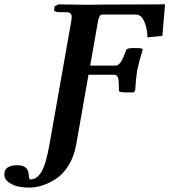

<svg xmlns="http://www.w3.org/2000/svg" viewBox="-115 -667 779 883"><path d="M112.8 -3.9 212.9 -570.8Q214.8 -585 214.8 -588.9Q214.8 -610.8 190.9 -610.8H161.1Q148.9 -610.8 142.6 -613Q136.2 -615.2 134.5 -617.7Q132.8 -620.1 133.8 -622.1L136.2 -638.2L153.8 -647L287.1 -645Q299.3 -645 323.2 -645.5Q347.2 -646 359.9 -646L644 -647L631.8 -502L563 -495.1Q563 -533.2 549.1 -566.7Q535.2 -600.1 509.8 -600.1H355Q341.8 -600.1 335.9 -570.8L299.8 -365.2H417Q436 -365.2 453.1 -405.8Q455.1 -410.6 459 -420.4Q462.9 -430.2 464.8 -435.1H463.9Q467.8 -446.3 495.1 -445.8H517.1Q543 -445.8 541 -438Q522 -375 516.1 -344.2Q509.3 -301.3 506.8 -251L500 -242.2H459Q431.2 -242.2 431.2 -252H432.1L431.2 -283.2Q431.2 -323.2 410.2 -323.2H292L235.8 -3.9Q226.1 52.2 200.4 93.5Q174.8 134.8 141.8 155.8Q108.9 176.8 78.4 186.3Q47.9 195.8 19 195.8Q-4.9 195.8 -28.3 191.4Q-51.8 187 -73.5 172.6Q-95.2 158.2 -95.2 134.8Q-95.2 128.9 -94.2 126Q-88.4 92.8 -35.2 92.8Q13.7 92.8 17.1 134.8Q17.1 157.7 24.9 158.2Q54.7 158.2 75.7 123Q96.7 87.9 112.8 -3.9Z"/></svg>

Font: Linux Libertine O
Style: Semibold Italic
Weight: 600
Italic angle: -11.5°
Designer: Philipp H. Poll
Foundry: Philipp H. Poll
Version: Version 5.1.2